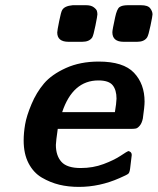

<svg xmlns="http://www.w3.org/2000/svg" viewBox="-20 -714 612 745"><path d="M71.8 -168.9Q71.8 -197.8 77.4 -231Q83 -264.2 102.1 -309.6Q121.1 -355 150.6 -389.9Q180.2 -424.8 235.6 -450Q291 -475.1 362.8 -475.1Q459 -475.1 500 -431.6Q541 -388.2 541 -319.8Q541 -300.8 534.2 -253.9Q530.3 -235.8 522.2 -226.3Q514.2 -216.8 507.1 -215.3Q500 -213.9 487.8 -213.9H204.1Q197.3 -167 196.8 -151.9Q196.8 -109.9 218.5 -85.9Q240.2 -62 293 -62Q340.8 -62 381.8 -77.4Q422.9 -92.8 448.5 -109.9Q474.1 -127 478 -127.9Q491.2 -125 491.2 -112.8Q491.2 -107.9 484.9 -60.1Q482.9 -43.9 477.5 -39.6Q472.2 -35.2 443.8 -22.9Q366.7 11.2 286.1 11.2Q245.1 11.2 210 2.7Q174.8 -5.9 142.3 -24.9Q109.9 -43.9 90.8 -80.6Q71.8 -117.2 71.8 -168.9ZM202.1 -587.9Q202.1 -594.7 209.5 -631.3Q216.8 -668 221.2 -674.8Q230 -690.9 262.2 -693.8H314Q333 -693.8 343.5 -686Q354 -678.2 356 -671.6Q357.9 -665 357.9 -658.2Q357.9 -652.3 350.3 -614.7Q342.8 -577.1 337.9 -568.8Q326.7 -551.8 298.8 -551.8H246.1Q202.1 -551.8 202.1 -587.9ZM221.2 -278.8H425.8Q431.6 -313 432.1 -331.1Q432.1 -365.2 417 -383.5Q401.9 -401.9 361.8 -401.9Q262.2 -401.9 221.2 -278.8ZM416 -588.9Q416 -597.7 426.8 -647Q433.6 -679.2 443.8 -686.5Q454.1 -693.8 476.1 -693.8H526.9Q553.7 -693.8 562.7 -681.9Q571.8 -669.9 571.8 -658.2Q571.8 -652.3 564 -614.7Q556.2 -577.1 550.8 -568.8Q539.6 -551.8 512.2 -551.8H460Q416 -551.8 416 -588.9Z"/></svg>

Font: CMU Sans Serif
Style: BoldOblique
Weight: 700
Italic angle: -12°
Version: Version 0.7.0